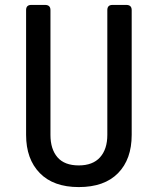

<svg xmlns="http://www.w3.org/2000/svg" viewBox="-20 -750 640 780"><path d="M300 10Q197 10 141.5 -47Q86 -104 86 -202V-709Q86 -730 107 -730H163Q185 -730 185 -709V-202Q185 -144 213.5 -111Q242 -78 300 -78Q357 -78 386.5 -111Q416 -144 416 -202V-709Q416 -730 437 -730H493Q515 -730 515 -709V-202Q515 -103 459.5 -46.5Q404 10 300 10Z"/></svg>

Font: Pitagon Sans Mono Medium
Style: Regular
Weight: 500
Monospace: yes
Designer: Travis Tran
Foundry: Pitagon
Version: Version 1.001; ttfautohint (v1.8.4.7-5d5b);gftools[0.9.26]